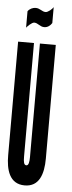

<svg xmlns="http://www.w3.org/2000/svg" viewBox="-62 -961 374 1000"><g transform="rotate(5 125.0 -461.0)"><path d="M43 -811C48 -818 71 -841 83 -841C103 -841 114 -822 137 -822C155 -822 169 -834 177 -847V-930C171 -920 150 -901 137 -901C118 -901 107 -918 84 -918C69 -918 52 -910 43 -897ZM122 -735V-141C122 -117 119 -97 107 -97C94 -97 91 -113 91 -141V-735H8V-141C8 -66 27 8 107 8C182 8 205 -58 205 -141V-735Z"/></g></svg>

Font: League Gothic Condensed
Style: Regular
Weight: 400
Width: 3
Designer: Tyler Finck
Foundry: The League of Moveable Type
Version: Version 1.001;PS 001.001;hotconv 1.0.56;makeotf.lib2.0.21325